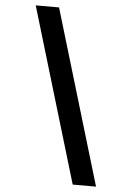

<svg xmlns="http://www.w3.org/2000/svg" viewBox="-63 -869 725 1058"><g transform="rotate(5 300.0 -340.0)"><path d="M380 143 91 -823H220L509 143Z"/></g></svg>

Font: Iosevka Curly Extended Oblique
Style: Bold
Weight: 700
Width: 7
Italic angle: -9°
Monospace: yes
Designer: Belleve Invis
Foundry: Belleve Invis
Version: Version 11.1.0; ttfautohint (v1.8.3)